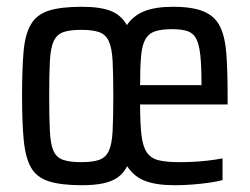

<svg xmlns="http://www.w3.org/2000/svg" viewBox="-20 -538 736 566"><path d="M221 8Q160 8 124 -3.5Q88 -15 71.5 -44Q55 -73 50 -124.5Q45 -176 45 -255Q45 -335 49.5 -386Q54 -437 71 -466Q88 -495 123.5 -506.5Q159 -518 221 -518Q275 -518 306 -506Q337 -494 354 -464Q373 -492 405.5 -505Q438 -518 490 -518Q549 -518 582 -503.5Q615 -489 629.5 -458Q644 -427 647.5 -377Q651 -327 651 -255V-230H393Q393 -174 397 -140Q401 -106 413 -88.5Q425 -71 448 -65.5Q471 -60 510 -60Q529 -60 549.5 -61Q570 -62 592 -64.5Q614 -67 636 -71V-7Q621 -3 597 0.5Q573 4 547 6Q521 8 495 8Q440 8 407 -5Q374 -18 355 -48Q344 -27 327 -15Q310 -3 284 2.5Q258 8 221 8ZM219 -60Q254 -60 273 -67Q292 -74 301 -93.5Q310 -113 312 -152Q314 -191 314 -255Q314 -319 312 -357.5Q310 -396 301 -416Q292 -436 273 -443Q254 -450 219 -450Q185 -450 166 -443Q147 -436 138 -416Q129 -396 127 -357.5Q125 -319 125 -255Q125 -191 127 -152Q129 -113 137.5 -93.5Q146 -74 165.5 -67Q185 -60 219 -60ZM574 -243V-290Q574 -343 570.5 -375.5Q567 -408 558 -424.5Q549 -441 532 -446.5Q515 -452 487 -452Q457 -452 438 -446Q419 -440 409 -423Q399 -406 396 -373.5Q393 -341 393 -287H618Z"/></svg>

Font: Saira Condensed Medium
Style: Regular
Weight: 500
Width: 3
Designer: Hector Gatti with collaboration of the Omnibus-Type team
Foundry: Omnibus-Type
Version: Version 1.101